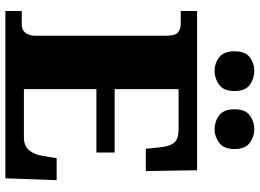

<svg xmlns="http://www.w3.org/2000/svg" viewBox="-146 -821 967 715"><g transform="rotate(90 337.5 -463.5)"><path d="M21 0V-61H72Q92 -61 102.5 -75Q113 -89 113 -110V-599Q113 -634 100 -643.5Q87 -653 70 -653H21V-714H614L617 -523H534L529 -573Q525 -613 511 -629Q497 -645 462 -645H312V-407H548V-339H312V-69H491Q523 -69 539.5 -88.5Q556 -108 561 -141L569 -191H651L644 0ZM462 -779Q433 -779 410 -796Q387 -813 387 -853Q387 -894 410 -910.5Q433 -927 462 -927Q488 -927 511.5 -910.5Q535 -894 535 -853Q535 -813 511.5 -796Q488 -779 462 -779ZM244 -779Q216 -779 193.5 -796Q171 -813 171 -853Q171 -894 193.5 -910.5Q216 -927 244 -927Q272 -927 295.5 -910.5Q319 -894 319 -853Q319 -813 295.5 -796Q272 -779 244 -779Z"/></g></svg>

Font: Noto Serif Myanmar Black
Style: Regular
Weight: 900
Designer: Ben Mitchell and the Monotype Design Team
Foundry: Monotype Imaging Inc.
Version: Version 2.106; ttfautohint (v1.8.4.7-5d5b)